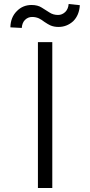

<svg xmlns="http://www.w3.org/2000/svg" viewBox="-20 -940 452 962"><path d="M170 2V-729H242V2ZM64 -884Q94 -915 138 -915Q169 -915 189 -902L227 -878Q246 -865 271 -865Q291 -865 307 -880Q322 -895 324 -920L380 -914Q377 -864 347 -834Q315 -805 273 -805Q250 -805 232 -813Q221 -818 203 -830Q189 -841 175 -848Q159 -855 141 -855Q120 -855 105 -840Q91 -826 89 -800L32 -803Q33 -853 64 -884Z"/></svg>

Font: Sinter Normal
Style: Regular
Weight: 350
Foundry: Adobe & rsms
Version: Version 1.000